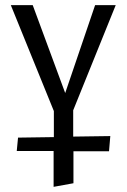

<svg xmlns="http://www.w3.org/2000/svg" viewBox="-20 -436 491 745"><path d="M264 94 408 92 403 151H265V275L188 289V150H45L50 98L189 96V-5L22 -416H107L233 -75L349 -416H429L264 -8Z"/></svg>

Font: Ysabeau Medium
Style: Regular
Weight: 500
Designer: Christian Thalmann (Catharsis Fonts)
Version: Version 0.003